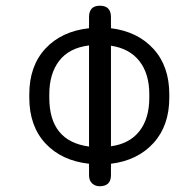

<svg xmlns="http://www.w3.org/2000/svg" viewBox="-20 -648 669 675"><path d="M370.1 -32.2Q370.1 6.8 330.1 6.8Q315.4 6.8 304.2 -2.9Q293 -12.7 293 -32.2V-72.3Q196.3 -83 139.6 -144Q83 -205.1 83 -304.7V-316.4Q83 -416 139.6 -477.1Q196.3 -538.1 293 -548.8V-587.9Q293 -627.9 331.1 -627.9Q370.1 -627.9 370.1 -587.9V-548.8Q463.9 -537.1 519.5 -476.1Q575.2 -415 575.2 -316.4V-304.7Q575.2 -206.1 519.5 -145Q463.9 -84 370.1 -72.3ZM504.9 -316.4Q504.9 -388.7 470.2 -433.1Q435.5 -477.5 370.1 -487.3V-133.8Q435.5 -142.6 470.2 -187Q504.9 -231.4 504.9 -304.7ZM153.3 -304.7Q153.3 -151.4 293 -132.8V-488.3Q222.7 -479.5 188 -434.1Q153.3 -388.7 153.3 -316.4Z"/></svg>

Font: Jura
Style: DemiBold
Weight: 600
Version: Version 2.4